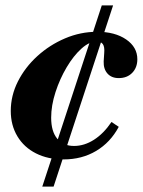

<svg xmlns="http://www.w3.org/2000/svg" viewBox="-20 -578 530 713"><path d="M137 115 358 -558H400L179 115ZM216 14Q158 14 113.5 -8.5Q69 -31 44.5 -72Q20 -113 20 -166Q20 -223 46.5 -275.5Q73 -328 118.5 -369.5Q164 -411 221.5 -435.5Q279 -460 341 -460Q407 -460 448.5 -431.5Q490 -403 490 -358Q490 -327 471 -307.5Q452 -288 421 -288Q394 -288 379 -305Q364 -322 365 -350L367 -381Q369 -404 362 -414Q355 -424 339 -424Q312 -424 282.5 -397.5Q253 -371 227.5 -328Q202 -285 186 -235.5Q170 -186 170 -141Q170 -90 192.5 -63Q215 -36 255 -36Q293 -36 329 -59Q365 -82 394 -125L421 -107Q390 -49 337 -17.5Q284 14 216 14Z"/></svg>

Font: Baskervville
Style: Bold Italic
Weight: 700
Italic angle: -18°
Version: Version 1.100